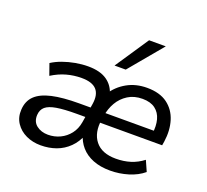

<svg xmlns="http://www.w3.org/2000/svg" viewBox="-129 -913 1166 1080"><g transform="rotate(20 454.0 -373.0)"><path d="M215 9Q167 9 127.5 -9.5Q88 -28 65 -62.5Q42 -97 45 -143Q48 -195 80.5 -226.5Q113 -258 177 -272.5Q241 -287 339 -287H422L413 -227H345Q271 -227 226.5 -219.5Q182 -212 161.5 -194.5Q141 -177 139 -145Q137 -104 165 -82.5Q193 -61 233 -61Q272 -61 305.5 -77Q339 -93 362 -122.5Q385 -152 392 -193L411 -310Q420 -368 393.5 -397Q367 -426 304 -426Q258 -426 214.5 -414Q171 -402 128 -375L104 -443Q132 -461 167 -473.5Q202 -486 240.5 -493Q279 -500 316 -500Q388 -500 429.5 -471Q471 -442 484 -391H465Q497 -441 549.5 -470.5Q602 -500 669 -500Q745 -500 791 -466Q837 -432 854.5 -375Q872 -318 862 -249L858 -225H467L476 -286H804L784 -268Q791 -315 781 -352.5Q771 -390 742.5 -411.5Q714 -433 666 -433Q616 -433 579.5 -410Q543 -387 521.5 -350Q500 -313 493 -268L489 -245Q476 -163 515 -114Q554 -65 638 -65Q685 -65 725 -77.5Q765 -90 800 -117L828 -54Q791 -23 738.5 -7Q686 9 631 9Q572 9 528 -8.5Q484 -26 456 -58Q428 -90 417 -133H433Q415 -86 382.5 -54Q350 -22 307.5 -6.5Q265 9 215 9ZM453 -555 587 -755H687L520 -555Z"/></g></svg>

Font: Nunito Sans 10pt Medium
Style: Italic
Weight: 500
Italic angle: -9°
Designer: Vernon Adams
Foundry: Vernon Adams
Version: Version 3.101;gftools[0.9.27]